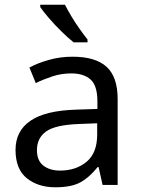

<svg xmlns="http://www.w3.org/2000/svg" viewBox="-20 -786 601 816"><path d="M288 -545Q386 -545 433 -502Q480 -459 480 -365V0H416L399 -76H395Q360 -32 321.5 -11Q283 10 215 10Q142 10 94 -28.5Q46 -67 46 -149Q46 -229 109 -272.5Q172 -316 303 -320L394 -323V-355Q394 -422 365 -448Q336 -474 283 -474Q241 -474 203 -461.5Q165 -449 132 -433L105 -499Q140 -518 188 -531.5Q236 -545 288 -545ZM314 -259Q214 -255 175.5 -227Q137 -199 137 -148Q137 -103 164.5 -82Q192 -61 235 -61Q303 -61 348 -98.5Q393 -136 393 -214V-262ZM256 -766Q267 -744 283.5 -716.5Q300 -689 318.5 -663Q337 -637 352 -618V-606H293Q270 -624 241 -652.5Q212 -681 187.5 -709.5Q163 -738 151 -756V-766Z"/></svg>

Font: Noto Sans Shavian
Style: Regular
Weight: 400
Designer: Monotype Design Team
Foundry: Monotype Imaging Inc.
Version: Version 2.001; ttfautohint (v1.8.4.7-5d5b)